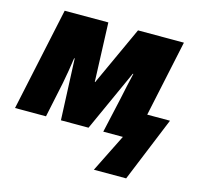

<svg xmlns="http://www.w3.org/2000/svg" viewBox="-108 -672 1044 994"><g transform="rotate(15 414.0 -175.0)"><path d="M478 203H651L793 -144H671L758 -553H512L367 -237H365L353 -553H119L1 0H167L207 -190C215 -231 224 -284 230 -328H233L247 0H395L544 -329H547C537 -289 525 -230 516 -188L474 0H579Z"/></g></svg>

Font: Noto Sans UI SemiCondensed Black
Style: Italic
Weight: 900
Width: 4
Italic angle: -372°
Designer: Monotype Design Team
Foundry: Monotype Imaging Inc.
Version: Version 1.901